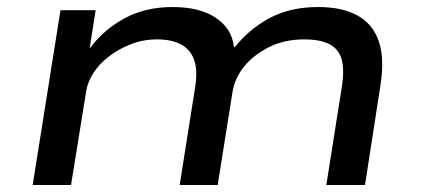

<svg xmlns="http://www.w3.org/2000/svg" viewBox="-20 -526 1206 546"><path d="M73 0 152 -497H252L235 -389V-388Q273 -440 332.5 -473Q392 -506 471 -506Q548 -506 593.5 -475.5Q639 -445 645 -394L647 -391Q688 -443 746.5 -474.5Q805 -506 885 -506Q953 -506 996.5 -482Q1040 -458 1057 -409Q1074 -360 1062 -284L1018 0H908L951 -272Q960 -325 952 -355.5Q944 -386 917.5 -400Q891 -414 845 -414Q789 -414 745 -392Q701 -370 674 -336.5Q647 -303 641 -263L599 0H491L534 -272Q543 -324 532.5 -354.5Q522 -385 495 -399.5Q468 -414 427 -414Q387 -414 351.5 -400Q316 -386 288.5 -364.5Q261 -343 245 -317.5Q229 -292 225 -266L182 0Z"/></svg>

Font: Nunito Sans 7pt Expanded Medium
Style: Italic
Weight: 500
Width: 7
Italic angle: -9°
Designer: Vernon Adams
Foundry: Vernon Adams
Version: Version 3.101;gftools[0.9.27]